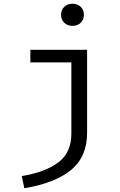

<svg xmlns="http://www.w3.org/2000/svg" viewBox="-20 -793 640 1025"><path d="M428 -714Q428 -688 411 -671.5Q394 -655 367 -655Q340 -655 323 -671.5Q306 -688 306 -714Q306 -740 323 -756.5Q340 -773 367 -773Q394 -773 411 -756.5Q428 -740 428 -714ZM445 -84Q445 43 360.5 113.5Q276 184 110 212L96 147Q223 126 292 73.5Q361 21 361 -79V-460H142V-527H445Z"/></svg>

Font: FiraDG Mono
Style: Regular
Weight: 400
Designer: Carrois Corporate & Edenspiekermann AG
Foundry: Carrois Corporate GbR & Edenspiekermann AG
Version: Version 3.206